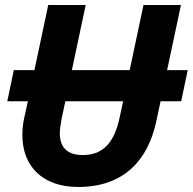

<svg xmlns="http://www.w3.org/2000/svg" viewBox="-20 -734 767 764"><path d="M91 -331 76 -263C71 -240 69 -217 69 -196C69 -75 147 10 291 10C477 10 570 -101 602 -252L619 -331H701L727 -455H645L700 -714H551L496 -455H266L321 -714H172L117 -455H35L9 -331ZM218 -204C218 -220 221 -240 226 -265L240 -331H470L456 -266C435 -167 390 -117 310 -117C249 -117 218 -146 218 -204Z"/></svg>

Font: BC Sans
Style: Bold Italic
Weight: 700
Italic angle: -12°
Designer: Monotype Design Team
Province of B.C.
Foundry: Monotype Imaging Inc.
Version: Version 2.000;GOOG;noto-source:20170915:90ef993387c0